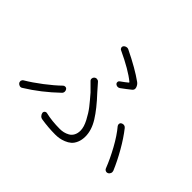

<svg xmlns="http://www.w3.org/2000/svg" viewBox="-152 -1019 1303 1303"><g transform="rotate(45 500.0 -367.5)"><path d="M576.2 -519.5Q567.4 -513.7 557.6 -514.6Q547.9 -515.6 540 -522.5Q534.2 -529.3 535.2 -538.1Q536.1 -546.9 543.9 -551.8Q574.2 -573.2 592.8 -588.9Q595.7 -591.8 592.8 -594.7Q530.3 -646.5 400.4 -707Q391.6 -710.9 389.2 -720.2Q386.7 -729.5 392.6 -737.3Q399.4 -746.1 410.2 -748Q414.1 -749 418 -749Q424.8 -749 430.7 -746.1Q555.7 -685.5 629.9 -631.8Q644.5 -621.1 651.4 -601.6Q653.3 -595.7 653.3 -590.8Q653.3 -579.1 642.6 -570.3Q616.2 -548.8 576.2 -519.5ZM354.5 2.9Q341.8 1 333.5 -8.3Q325.2 -17.6 323.2 -29.3Q322.3 -39.1 329.6 -45.4Q336.9 -51.8 346.7 -49.8Q408.2 -35.2 484.4 -35.2Q502 -35.2 519 -39.1Q536.1 -43 553.7 -52.7Q571.3 -62.5 581.5 -81.5Q591.8 -100.6 591.8 -127Q591.8 -160.2 568.4 -205.1Q544.9 -250 520 -281.7Q495.1 -313.5 457 -357.4Q444.3 -370.1 402.3 -412.1Q394.5 -418.9 395 -429.7Q395.5 -440.4 403.3 -447.3Q411.1 -454.1 420.9 -454.1Q421.9 -454.1 422.9 -453.1Q433.6 -453.1 440.4 -445.3Q444.3 -440.4 490.2 -388.7Q564.5 -309.6 604 -246.1Q643.6 -182.6 643.6 -122.1Q643.6 -88.9 632.8 -63.5Q622.1 -38.1 605.5 -23.9Q588.9 -9.8 566.9 -1Q544.9 7.8 526.4 10.7Q507.8 13.7 489.3 13.7Q421.9 13.7 354.5 2.9ZM941.4 -91.8Q943.4 -85.9 943.4 -81.1Q943.4 -75.2 941.4 -70.3Q937.5 -59.6 927.7 -54.7Q918 -49.8 908.2 -53.7Q898.4 -57.6 894.5 -67.4Q869.1 -132.8 829.1 -205.6Q789.1 -278.3 748 -327.1Q742.2 -335 743.7 -344.2Q745.1 -353.5 753.9 -358.4Q760.7 -362.3 768.6 -362.3Q770.5 -362.3 773.4 -362.3Q784.2 -360.4 791 -351.6Q833 -298.8 874 -227.1Q915 -155.3 941.4 -91.8ZM291 -257.8Q296.9 -264.6 306.6 -264.6Q306.6 -264.6 307.6 -264.6Q317.4 -264.6 323.2 -256.8Q329.1 -249 329.1 -239.3Q329.1 -227.5 321.3 -219.7Q218.8 -121.1 107.4 -52.7Q100.6 -47.9 93.8 -47.9Q89.8 -47.9 86.9 -48.8Q76.2 -51.8 69.3 -60.5Q65.4 -66.4 65.4 -74.2Q65.4 -76.2 65.4 -79.1Q68.4 -89.8 77.1 -94.7Q129.9 -126 189.9 -171.9Q250 -217.8 291 -257.8Z"/></g></svg>

Font: Gen Jyuu Gothic L Monospace Light
Style: Regular
Weight: 300
Designer: [Source Han Sans]
Ryoko NISHIZUKA  (kana & ideographs); Paul D. Hunt (Latin, Greek & Cyrillic); Wenlong ZHANG  (bopomofo
Version: Version 1.002.20150607